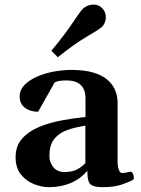

<svg xmlns="http://www.w3.org/2000/svg" viewBox="-20 -797 608 829"><path d="M47.4 -118.2Q47.4 -167 75.4 -198.5Q103.5 -230 148.9 -248.8Q194.3 -267.6 247.1 -277.3Q299.8 -287.1 349.1 -292V-371.1Q349.1 -398.4 339.8 -415.5Q330.6 -432.6 312.5 -441.2Q294.4 -449.7 267.1 -449.7Q243.7 -449.7 232.7 -447Q221.7 -444.3 216.3 -441.4L144.5 -314.5Q110.4 -314.5 87.6 -331.8Q64.9 -349.1 64.9 -379.9Q64.9 -408.2 85.4 -429.7Q106 -451.2 139.2 -465.8Q172.4 -480.5 211.4 -487.8Q250.5 -495.1 288.1 -495.1Q343.8 -495.1 382.1 -483.9Q420.4 -472.7 443.6 -452.9Q466.8 -433.1 477.3 -407.5Q487.8 -381.8 487.8 -352.5V-97.2Q487.8 -78.1 493.2 -64Q498.5 -49.8 506.3 -49.8Q513.2 -49.8 525.1 -52.2Q537.1 -54.7 541.5 -55.7Q549.8 -56.2 554 -47.1Q558.1 -38.1 558.1 -29.8Q558.1 -23.9 555.2 -21.5Q545.4 -14.6 510.3 -1.7Q475.1 11.2 424.3 11.2Q385.3 11.2 371.3 -0.7Q357.4 -12.7 357.4 -51.8V-59.6Q325.7 -23.4 283.7 -6.1Q241.7 11.2 190.4 11.2Q161.1 11.2 127.7 -1.7Q94.2 -14.6 70.8 -43Q47.4 -71.3 47.4 -118.2ZM193.4 -122.6Q193.4 -96.2 210.2 -75.2Q227.1 -54.2 259.3 -54.2Q293.5 -54.2 315.7 -67.1Q337.9 -80.1 348.6 -92.8V-254.4Q310.1 -248.5 274.4 -237.1Q238.8 -225.6 216.1 -199.5Q193.4 -173.3 193.4 -122.6ZM229.5 -549.8 202.1 -578.1Q259.8 -647.5 293.5 -698.2Q327.1 -749 338.4 -759.8Q346.2 -767.1 358.4 -772.2Q370.6 -777.3 383.8 -777.3Q394.5 -777.3 404.3 -773.4Q414.1 -769.5 421.9 -761.2Q430.2 -752.4 433.6 -742.7Q437 -732.9 437 -722.7Q437 -710.4 432.4 -699.2Q427.7 -688 420.4 -681.2Q409.2 -670.4 356.7 -639.9Q304.2 -609.4 229.5 -549.8Z"/></svg>

Font: Gelasio SemiBold
Style: Regular
Weight: 600
Designer: Eben Sorkin
Foundry: Eben Sorkin
Version: Version 1.008